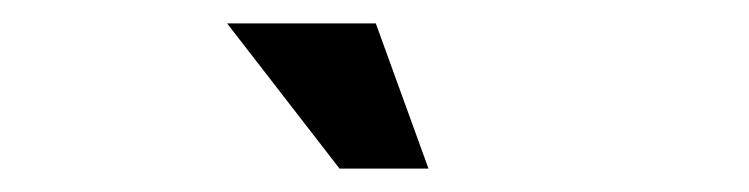

<svg xmlns="http://www.w3.org/2000/svg" viewBox="-20 -700 640 164"><path d="M346 -556 301 -680H174L270 -556Z"/></svg>

Font: LT Wave Mono Medium
Style: Italic
Weight: 500
Designer: Daniel Lyons
Version: Version 2.5 (Glyphs App)